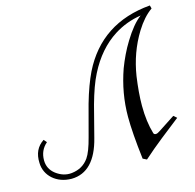

<svg xmlns="http://www.w3.org/2000/svg" viewBox="-110 -865 1010 993"><g transform="rotate(-15 395.0 -368.0)"><path d="M657.1 -109.7C649.1 -104 641.1 -100.6 635.4 -100.6C628.6 -100.6 624 -104 622.9 -109.7C610.3 -152 603.4 -202.3 603.4 -260.6C603.4 -307.4 608 -360 616 -416C628.6 -496 654.9 -570.3 697.1 -638.9C723.4 -681.1 750.9 -712 781.7 -733.7L777.1 -750.9C600 -736 473.1 -652.6 397.7 -500.6C377.1 -458.3 357.7 -405.7 339.4 -341.7L294.9 -174.9C282.3 -125.7 268.6 -90.3 254.9 -70.9C233.1 -40 203.4 -22.9 163.4 -18.3C132.6 -14.9 105.1 -24 78.9 -43.4C53.7 -62.9 41.1 -88 41.1 -118.9C41.1 -154.3 53.7 -182.9 80 -205.7L66.3 -221.7C29.7 -197.7 12.6 -161.1 14.9 -112C16 -43.4 74.3 10.3 155.4 10.3C237.7 9.1 293.7 -49.1 322.3 -163.4L365.7 -331.4C382.9 -393.1 401.1 -444.6 421.7 -484.6C460.6 -561.1 510.9 -619.4 573.7 -659.4C617.1 -686.9 665.1 -705.1 717.7 -713.1C686.9 -690.3 657.1 -653.7 626.3 -603.4C600 -561.1 579.4 -516.6 562.3 -472C533.7 -390.9 518.9 -308.6 518.9 -222.9C518.9 -166.9 524.6 -90.3 536 4.6L556.6 14.9C624 -45.7 694.9 -99.4 763.4 -153.1L746.3 -168Z"/></g></svg>

Font: GFS Goschen
Style: Italic
Weight: 400
Designer: George D. Matthiopoulos
Foundry: George D. Matthiopoulos
Version: Fontographer 4.7 9/28/09 FG4M≠0000002248